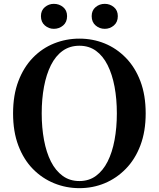

<svg xmlns="http://www.w3.org/2000/svg" viewBox="-20 -960 825 999"><path d="M260 -810Q234 -810 213.5 -827.5Q193 -845 193 -876Q193 -906 213.5 -923Q234 -940 260 -940Q288 -940 308.5 -923Q329 -906 329 -876Q329 -845 308.5 -827.5Q288 -810 260 -810ZM525 -810Q498 -810 477.5 -827.5Q457 -845 457 -876Q457 -906 477.5 -923Q498 -940 525 -940Q552 -940 572.5 -923Q593 -906 593 -876Q593 -845 572.5 -827.5Q552 -810 525 -810ZM393 19Q324 19 261.5 -6.5Q199 -32 151 -81Q103 -130 75.5 -202.5Q48 -275 48 -370Q48 -465 75.5 -537.5Q103 -610 151 -659.5Q199 -709 261.5 -734Q324 -759 393 -759Q463 -759 524.5 -734Q586 -709 634.5 -659.5Q683 -610 710.5 -537.5Q738 -465 738 -370Q738 -276 710.5 -203.5Q683 -131 634.5 -81.5Q586 -32 524.5 -6.5Q463 19 393 19ZM393 -18Q443 -18 479.5 -45Q516 -72 540 -119.5Q564 -167 576 -231.5Q588 -296 588 -370Q588 -445 576 -509Q564 -573 540 -621Q516 -669 479.5 -695.5Q443 -722 393 -722Q343 -722 306 -695.5Q269 -669 245 -621Q221 -573 209 -509Q197 -445 197 -370Q197 -296 209 -231.5Q221 -167 245 -119.5Q269 -72 306 -45Q343 -18 393 -18Z"/></svg>

Font: Noto Serif KR ExtraLight
Style: Bold
Weight: 700
Version: Version 2.002-H1;hotconv 1.1.0;makeotfexe 2.6.0